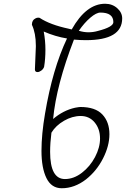

<svg xmlns="http://www.w3.org/2000/svg" viewBox="-20 -996 730 1023"><path d="M201 -192Q201 -281 220 -391Q260 -629 337 -791Q275 -801 213 -828Q222 -779 222 -731Q222 -682 215 -640Q211 -628 200 -620Q189 -612 180 -612Q166 -612 166 -626L171 -747V-753Q171 -819 150 -864Q150 -889 169 -898Q176 -902 184 -902L191 -901Q247 -864 346 -843L362 -839Q439 -976 540 -976Q578 -976 604.5 -952.5Q631 -929 631 -898Q631 -782 438 -782Q408 -782 374 -785Q280 -542 263 -362Q317 -408 380 -422Q402 -426 408 -426Q488 -426 525.5 -386Q563 -346 563 -281Q563 -219 529 -152Q495 -85 438 -40Q377 7 309 7Q254 7 227.5 -47Q201 -101 201 -192ZM501 -831Q584 -852 584 -878Q584 -929 515 -929Q493 -929 461 -901.5Q429 -874 400 -832Q427 -824 451 -824Q477 -824 501 -831ZM513 -258Q513 -309 484.5 -343.5Q456 -378 410 -378Q365 -378 321 -352.5Q277 -327 254 -289Q247 -234 247 -187Q247 -42 326 -42Q373 -42 416.5 -75.5Q460 -109 486.5 -159.5Q513 -210 513 -258Z"/></svg>

Font: Bad Script
Style: Regular
Weight: 400
Italic angle: -10°
Designer: Roman Shchyukin (Gaslight Type Foundry), Cyreal (Charset Expansion)
Foundry: Gaslight
Version: Version 2.000